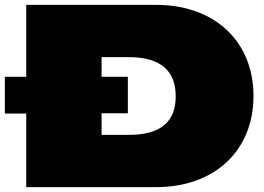

<svg xmlns="http://www.w3.org/2000/svg" viewBox="-20 -770 1086 790"><path d="M0 -303H88V0H622C863 0 1023 -150 1023 -375C1023 -600 863 -750 622 -750H88V-454H0ZM509 -215H398V-304H506V-454H398V-535H509C643 -535 703 -477 703 -374C703 -270 643 -215 509 -215Z"/></svg>

Font: Mattone Black
Style: Regular
Weight: 900
Width: 6
Designer: Nunzio Mazzaferro
Foundry: Collletttivo
Version: Version 2.000;Glyphs 3.2 (3217)